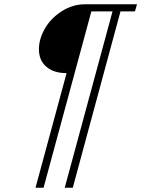

<svg xmlns="http://www.w3.org/2000/svg" viewBox="-20 -732 668 908"><path d="M186 155.8H147.9L294.9 -386.2Q234.4 -386.2 199.2 -416.3Q164.1 -446.3 164.1 -499Q164.1 -547.4 191.7 -595.9Q219.2 -644.5 271 -678.2Q322.8 -711.9 383.8 -711.9H627.9L618.2 -678.2H549.8L324.2 155.8H286.1L512.2 -678.2H412.1Z"/></svg>

Font: Flanker Steampunk
Style: Italic
Weight: 400
Italic angle: -12°
Designer: Alexey Kryukov, Leonardo Di Lena
Foundry: Alexey Kryukov, Leonardo Di Lena
Version: 1.210